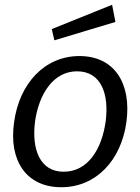

<svg xmlns="http://www.w3.org/2000/svg" viewBox="-20 -775 588 805"><path d="M237 10C383 10 488 -103 510 -263C532 -425 460 -540 313 -540C168 -540 61 -426 39 -262C16 -102 90 10 237 10ZM197 -653 208 -606 464 -683 450 -755ZM247 -55C146 -55 112 -151 127 -266C143 -380 203 -476 303 -476C404 -476 438 -381 423 -266C407 -150 349 -55 247 -55Z"/></svg>

Font: Cheyenne Sans
Style: Italic
Weight: 400
Italic angle: -8.13011°
Designer: The Public Sans project authors (U.S. Web Design System), Libre Franklin designed by Pablo Impallari and Rodrigo Fuenzal
Foundry: The Cheyenne Sans Project Authors
Version: Version 2.007